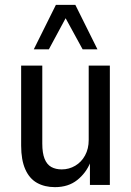

<svg xmlns="http://www.w3.org/2000/svg" viewBox="-20 -761 541 790"><path d="M206 9Q164 9 132.5 -8.5Q101 -26 84 -64.5Q67 -103 67 -162V-491H154V-170Q154 -131 163.5 -107.5Q173 -84 191 -74Q209 -64 234 -64Q264 -64 289.5 -79Q315 -94 330 -121.5Q345 -149 345 -185V-491H432V0H350V-93H352Q334 -49 297.5 -20Q261 9 206 9ZM119 -558 210 -741H290L381 -558H320L250 -686L181 -558Z"/></svg>

Font: Nunito Sans 10pt Condensed Medium
Style: Regular
Weight: 500
Width: 3
Designer: Vernon Adams
Foundry: Vernon Adams
Version: Version 3.101;gftools[0.9.27]